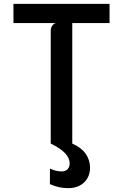

<svg xmlns="http://www.w3.org/2000/svg" viewBox="-20 -747 640 999"><path d="M244 0V-585.5Q244 -601.5 251 -612.2Q258 -623 270.5 -627H50V-727H550V-627H356V0ZM335 232Q310.5 232 287.5 227Q264.5 222 239.5 211L240 130Q253.5 137 269.5 141Q285.5 145 301 145Q320 145 331.2 133.8Q342.5 122.5 342.5 103Q342.5 75.5 318.5 50Q294.5 24.5 244 0H356Q403 20.5 425.8 53.2Q448.5 86 448.5 124.5Q448.5 173 417.2 202.5Q386 232 335 232Z"/></svg>

Font: Spline Sans Mono Medium
Style: Regular
Weight: 500
Monospace: yes
Version: Version 1.004